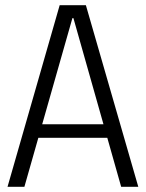

<svg xmlns="http://www.w3.org/2000/svg" viewBox="-20 -720 561 740"><path d="M210 -700H311L513 0H447L263 -650H259L74 0H9ZM115 -241H407V-189H115Z"/></svg>

Font: Pathway Extreme SemiCondensed ExtraLight
Style: Regular
Weight: 250
Width: 4
Version: Version 1.001;gftools[0.9.26]